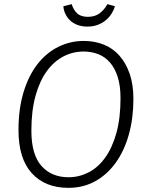

<svg xmlns="http://www.w3.org/2000/svg" viewBox="-20 -893 718 924"><path d="M622 -417Q622 -324 600 -245.5Q578 -167 537 -110Q496 -53 438.5 -21Q381 11 309 11Q197 11 133 -59.5Q69 -130 69 -267Q69 -370 93.5 -450Q118 -530 160.5 -584.5Q203 -639 260.5 -667.5Q318 -696 383 -696Q435 -696 479 -678.5Q523 -661 554.5 -625.5Q586 -590 604 -538Q622 -486 622 -417ZM310 -40Q360 -40 405.5 -63Q451 -86 485.5 -133.5Q520 -181 540 -252.5Q560 -324 560 -420Q560 -480 546.5 -522.5Q533 -565 509 -592.5Q485 -620 452.5 -632.5Q420 -645 382 -645Q331 -645 285.5 -621.5Q240 -598 205.5 -551Q171 -504 151 -432Q131 -360 131 -264Q131 -149 179.5 -94.5Q228 -40 310 -40ZM401 -765Q373 -765 351.5 -773.5Q330 -782 316 -796Q302 -810 294 -827.5Q286 -845 285 -863L325 -873Q333 -846 351 -829Q369 -812 403 -812Q437 -812 459.5 -829Q482 -846 497 -873L533 -863Q528 -845 517 -827.5Q506 -810 489.5 -796Q473 -782 450.5 -773.5Q428 -765 401 -765Z"/></svg>

Font: Glekhifnjqigglhiwekvrgaqftz
Style: Regular
Weight: 300
Italic angle: -8°
Designer: Carrois Corporate & Edenspiekermann
Foundry: Carrois Corporate GbR & Edenspiekermann AG
Version: Version 2.001